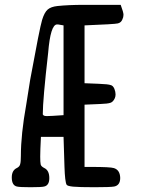

<svg xmlns="http://www.w3.org/2000/svg" viewBox="-20 -784 600 804"><path d="M151.4 -210.9Q148.4 -153.3 148.4 -128.4Q148.4 -103.5 150.4 -95.2Q152.3 -86.9 166 -80.1Q186.5 -70.3 186.5 -38.1Q186.5 -7.8 165 -2.9Q153.3 0 107.9 0Q62.5 0 50.8 -2.9Q29.3 -7.8 29.3 -41Q29.3 -71.3 51.8 -81.1Q62.5 -86.9 64.5 -96.7Q67.4 -106.4 67.4 -131.8Q67.4 -220.7 89.8 -345.7Q97.7 -394.5 106.4 -450.2Q146.5 -668.9 156.2 -700.2Q166 -732.4 179.7 -744.1Q193.4 -755.9 220.7 -758.8Q267.6 -763.7 330.1 -763.7H485.4Q497.1 -732.4 497.1 -722.2Q497.1 -711.9 492.2 -702.1Q487.3 -689.5 473.6 -686Q460 -682.6 334 -677.7V-435.5Q354.5 -434.6 394 -433.1Q433.6 -431.6 443.4 -427.7Q453.1 -425.8 459 -412.1Q463.9 -399.4 463.9 -388.7Q463.9 -379.9 460.9 -373Q454.1 -357.4 442.4 -353.5Q430.7 -349.6 401.4 -348.6Q372.1 -347.7 334 -345.7V-85Q348.6 -85 362.3 -85Q442.4 -85 457 -80.1Q482.4 -72.3 483.4 -39.1Q483.4 -7.8 458 -2.9Q441.4 0 376 0Q310.5 0 286.1 -2.4Q261.7 -4.9 258.8 -10.7Q252 -23.4 250 -85.4Q248 -147.5 246.1 -210.9Q198.2 -210.9 151.4 -210.9ZM160.2 -303.7Q162.1 -297.9 176.8 -297.9Q191.4 -297.9 246.1 -301.8V-677.7L228.5 -680.7Q225.6 -681.6 218.8 -681.6Q191.4 -681.6 181.6 -562.5Q159.2 -366.2 159.2 -306.6Q159.2 -302.7 160.2 -303.7Z"/></svg>

Font: Semi-Sweet
Style: Book
Weight: 400
Designer: Walter E Stewart
Version: 0.5